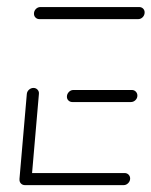

<svg xmlns="http://www.w3.org/2000/svg" viewBox="-20 -539 441 559"><path d="M36.7 -18.1 58.1 -265.6Q58.9 -273 64.6 -278Q70.4 -283 77.4 -283Q84.8 -283 89.4 -277.8Q94.1 -272.6 93.3 -265.6L71.9 -18.1ZM358.9 -19.3Q358.9 -11.5 353.1 -5.7Q347.4 0 340 0H52.6Q45.9 0 41.3 -4.4Q36.7 -8.9 36.7 -15.9Q36.7 -23.7 42.2 -29.4Q47.8 -35.2 55.6 -35.2H342.6Q349.6 -35.2 354.3 -30.6Q358.9 -25.9 358.9 -19.3ZM174.8 -257.4Q174.8 -265.2 180.4 -271.1Q185.9 -277 193.7 -277H364.1Q370.7 -277 375.4 -272.2Q380 -267.4 380 -260.7Q380 -253 374.3 -247.4Q368.5 -241.9 361.1 -241.9H190.7Q184.1 -241.9 179.4 -246.3Q174.8 -250.7 174.8 -257.4ZM78.9 -499.3Q78.9 -507 84.4 -512.8Q90 -518.5 97.8 -518.5H385.2Q391.9 -518.5 396.5 -514.1Q401.1 -509.6 401.1 -503Q401.1 -494.8 395.6 -489.1Q390 -483.3 382.2 -483.3H94.8Q88.1 -483.3 83.5 -487.8Q78.9 -492.2 78.9 -499.3Z"/></svg>

Font: 26F Galaxy Sans Light
Style: Italic
Weight: 300
Italic angle: -5°
Designer: C₂₉H₂₅N₃O₅
Version: Version 1.200